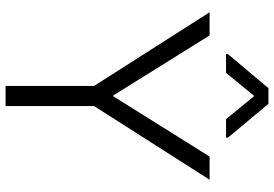

<svg xmlns="http://www.w3.org/2000/svg" viewBox="-167 -813 982 688"><g transform="rotate(90 324.0 -469.0)"><path d="M322 -384H325L541 -729H624L360 -315V2H288V-315L24 -729H107ZM241 -788H174V-795L296 -940H352L473 -795V-788H407L324 -889Z"/></g></svg>

Font: Sinter Normal
Style: Regular
Weight: 350
Foundry: Adobe & rsms
Version: Version 1.000